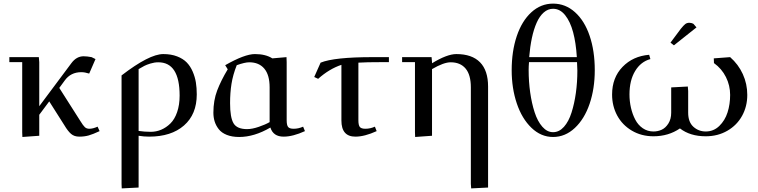

<svg xmlns="http://www.w3.org/2000/svg" viewBox="-20 -758 4230 1072"><path d="M32.2 -411.1V-439H196.8L199.2 -411.1V-165L378.9 -405.8Q407.2 -443.8 446.8 -443.8Q465.8 -443.8 491.2 -439L513.2 -428.2L478 -347.2Q453.6 -355 434.1 -355Q375 -355 341.8 -309.1L311 -267.1L428.2 -83Q444.3 -56.6 453.9 -47.9Q463.4 -39.1 479 -39.1Q499 -39.1 524.9 -50.8L536.1 -25.9Q498.5 -8.3 474.9 -1.7Q451.2 4.9 422.9 4.9Q394.5 4.9 376.7 -10.5Q358.9 -25.9 339.8 -58.1L254.9 -191.9L199.2 -117.2V0L105 6.8L104 -19V-411.1Z M658.7 269V-336.9Q813.5 -456.1 891.6 -456.1Q935.5 -456.1 969 -443.1Q1002.4 -430.2 1022.7 -409.2Q1043 -388.2 1055.9 -358.2Q1068.8 -328.1 1073.7 -297.6Q1078.6 -267.1 1078.6 -231Q1078.6 -119.6 1007.3 -57.4Q936 4.9 812.5 4.9Q783.7 4.9 753.9 0V289.1L659.7 293.9ZM753.9 -26.9Q787.6 -22 821.8 -22Q852.1 -22 879.9 -33.7Q907.7 -45.4 931.4 -68.6Q955.1 -91.8 969 -132.1Q982.9 -172.4 982.9 -224.1Q982.9 -410.2 863.8 -410.2Q842.3 -410.2 820.1 -403.3Q797.9 -396.5 785.9 -390.1Q773.9 -383.8 753.9 -372.1Z M1171.4 -128.9Q1171.4 -197.3 1192.6 -252.9Q1213.9 -308.6 1251.5 -371.1L1237.3 -394Q1346.2 -456.1 1403.3 -456.1Q1462.9 -456.1 1500.5 -432.1L1579.6 -439L1580.6 -411.1V-86.9Q1580.6 -59.1 1588.6 -49.1Q1596.7 -39.1 1619.6 -39.1Q1646.5 -39.1 1672.4 -50.8L1682.6 -25.9Q1615.2 4.9 1563.5 4.9Q1505.4 4.9 1489.7 -45.9Q1399.4 6.8 1315.4 6.8Q1275.4 6.8 1246.1 -4.9Q1216.8 -16.6 1201.2 -36.9Q1185.5 -57.1 1178.5 -79.8Q1171.4 -102.5 1171.4 -128.9ZM1264.6 -182.1Q1264.6 -102.1 1283.9 -69.6Q1303.2 -37.1 1359.4 -37.1Q1387.7 -37.1 1424.8 -49.8Q1461.9 -62.5 1485.4 -76.2V-270Q1485.4 -339.8 1455.6 -375Q1425.8 -410.2 1371.6 -410.2Q1347.2 -410.2 1301.8 -394Q1280.3 -339.4 1272.5 -289.8Q1264.6 -240.2 1264.6 -182.1Z M1734.4 -328.1 1770 -408.2Q1845.7 -439 2061 -439H2151.4V-411.1H2117.2Q2022 -411.1 1981 -408.2V-86.9Q1981 -59.1 1989 -49.1Q1997.1 -39.1 2020 -39.1Q2047.4 -39.1 2073.2 -50.8L2083 -25.9Q2015.6 4.9 1964.4 4.9Q1886.2 4.9 1886.2 -85V-396Q1817.9 -373 1756.3 -317.9Z M2225.1 -411.1V-439H2389.6L2392.1 -411.1V-404.8Q2476.1 -456.1 2527.8 -456.1Q2615.2 -456.1 2660.2 -410.2Q2705.1 -364.3 2705.1 -274.9V289.1L2610.8 293.9L2608.9 269V-270Q2608.9 -340.3 2579.6 -375.2Q2550.3 -410.2 2496.1 -410.2Q2457.5 -410.2 2392.1 -372.1V0L2297.9 6.8L2296.9 -19V-411.1Z M2836.9 -366.2Q2836.9 -471.7 2865.2 -556.2Q2893.6 -640.6 2946.5 -689.2Q2999.5 -737.8 3067.9 -737.8Q3137.2 -737.8 3190.4 -689.9Q3243.7 -642.1 3272.2 -557.9Q3300.8 -473.6 3300.8 -366.2Q3300.8 -263.2 3272 -178.5Q3243.2 -93.8 3189.5 -43.5Q3135.7 6.8 3067.9 6.8Q3000.5 6.8 2947.3 -44.4Q2894 -95.7 2865.5 -180.4Q2836.9 -265.1 2836.9 -366.2ZM2931.6 -367.2Q2931.6 -302.7 2940.2 -241.9Q2948.7 -181.2 2965.1 -130.9Q2981.4 -80.6 3008.1 -50.3Q3034.7 -20 3067.9 -20Q3102.1 -20 3128.7 -49.8Q3155.3 -79.6 3171.1 -129.6Q3187 -179.7 3195.3 -239.3Q3203.6 -298.8 3203.6 -363.8Q3203.6 -384.3 3201.7 -411.1H2933.6Q2931.6 -387.2 2931.6 -367.2ZM2934.6 -439H3200.7Q3195.8 -518.6 3179.9 -577.9Q3164.1 -637.2 3135.5 -673.1Q3106.9 -709 3067.9 -709Q3039.6 -709 3016.1 -688.5Q2992.7 -668 2976.3 -631.1Q2960 -594.2 2949.7 -545.9Q2939.5 -497.6 2934.6 -439Z M3397.5 -230Q3397.5 -324.2 3455.8 -384.5Q3514.2 -444.8 3604.5 -452.1L3611.3 -428.2Q3557.6 -413.6 3526.1 -361.3Q3494.6 -309.1 3494.6 -231Q3494.6 -192.4 3502.9 -156.2Q3511.2 -120.1 3526.9 -90.1Q3542.5 -60.1 3568.8 -42Q3595.2 -23.9 3628.4 -23.9Q3653.3 -23.9 3674.8 -33.9Q3696.3 -43.9 3711.9 -68.6Q3727.5 -93.3 3727.5 -128.9V-270L3820.3 -274.9L3822.3 -250V-128.9Q3822.3 -76.7 3851.3 -50.3Q3880.4 -23.9 3920.4 -23.9Q3964.4 -23.9 3996.1 -54.7Q4027.8 -85.4 4042.2 -130.6Q4056.6 -175.8 4056.6 -228Q4056.6 -280.8 4033.2 -327.6Q4009.8 -374.5 3966.3 -405.8L3965.3 -432.1L4056.6 -439Q4102.5 -398.9 4127.4 -344.2Q4152.3 -289.6 4152.3 -228Q4152.3 -164.1 4123.5 -111.6Q4094.7 -59.1 4041.3 -28.1Q3987.8 2.9 3920.4 2.9Q3833 2.9 3776.4 -41Q3712.4 2.9 3628.4 2.9Q3561 2.9 3507.8 -28.6Q3454.6 -60.1 3426 -113Q3397.5 -166 3397.5 -230ZM3723.6 -520 3781.2 -597.2Q3796.9 -616.7 3806.2 -623.8Q3815.4 -630.9 3829.6 -630.9Q3835 -630.9 3840.8 -629.2Q3846.7 -627.4 3849.6 -626L3852.5 -624L3868.7 -605L3742.7 -504.9Z"/></svg>

Font: Dehuti
Style: Bold
Weight: 700
Version: Version 1.2